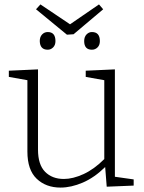

<svg xmlns="http://www.w3.org/2000/svg" viewBox="-20 -842 653 869"><path d="M254 7Q188 7 146 -33Q104 -73 104 -156V-479L20 -494V-522L152 -528V-165Q152 -97 184 -64.5Q216 -32 269 -32Q310 -32 358 -54Q406 -76 452 -122V-479L368 -494V-522L500 -528V-42L585 -30V-2L463 3L456 -86Q407 -38 354.5 -15.5Q302 7 254 7ZM428 -822 447 -800 313 -687 283 -685 143 -800 163 -822 297 -732ZM396 -617Q361 -617 361 -656Q361 -675 371.5 -686Q382 -697 396 -697Q432 -697 432 -656Q432 -638 421.5 -627.5Q411 -617 396 -617ZM196 -617Q161 -617 160 -656Q160 -675 170.5 -686Q181 -697 196 -697Q231 -697 231 -656Q231 -638 220.5 -627.5Q210 -617 196 -617Z"/></svg>

Font: Bitter Light
Style: Regular
Weight: 300
Designer: Sol Matas, and Bitter project Authors
Foundry: Sol Matas
Version: Version 2.001